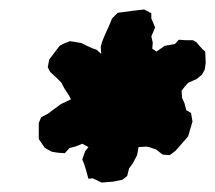

<svg xmlns="http://www.w3.org/2000/svg" viewBox="-20 -727 455 406"><path d="M195 -341 176 -350 167 -349 162 -367 158 -380 154 -390 160 -407 167 -416 154 -423 139 -417 127 -414 117 -403 103 -404 90 -406 75 -414 62 -433V-451V-467L67 -479L82 -487L94 -496L109 -507L130 -517L126 -525L116 -540L110 -552L101 -561L86 -575L81 -585L84 -601L106 -630L113 -634L128 -640L152 -636L162 -631L175 -625L184 -622L194 -613L193 -628L196 -639L203 -656L210 -671L217 -688L229 -700L237 -701L259 -704L285 -707L300 -699V-688L308 -669L300 -650L303 -637L302 -624L311 -618L328 -630L350 -634L358 -643L372 -642H388L395 -638L408 -623L414 -618L415 -594L413 -580L407 -569L396 -560L378 -552L370 -543L364 -535L365 -520L370 -509L374 -494L384 -488L387 -470L382 -453L378 -439L366 -425L351 -408L339 -399L324 -400L310 -411L295 -416L290 -417L273 -416L270 -399L261 -382L253 -371L249 -355L239 -347L220 -343Z"/></svg>

Font: Winky Rough SemiBold
Style: Italic
Weight: 600
Italic angle: -8.97852°
Designer: Simon Atzbach
Foundry: typofactur
Version: Version 1.206; ttfautohint (v1.8.4.7-5d5b)